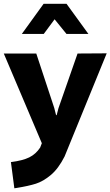

<svg xmlns="http://www.w3.org/2000/svg" viewBox="-22 -758 583 1013"><path d="M35.6 97.2Q97.7 89.4 132.3 72.3Q167 55.2 189.9 20.5L198.7 -2.4L-2 -475.6H169.4L264.2 -188.5L273.9 -150.4H276.9L286.6 -187.5L387.2 -475.6L541 -476.6L318.8 67.4Q286.6 131.3 246.6 165Q206.5 198.7 167.2 211.2Q127.9 223.6 66.9 233.4L53.7 235.4ZM208 -737.8H329.1L444.3 -579.1H328.6L266.1 -656.2L209 -579.1H93.3Z"/></svg>

Font: Selawik
Style: Bold
Weight: 700
Designer: Aaron Bell
Foundry: Microsoft Corporation
Version: Version 1.01